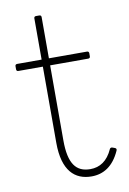

<svg xmlns="http://www.w3.org/2000/svg" viewBox="-79 -720 524 779"><g transform="rotate(-10 182.5 -330.0)"><path d="M235 10C284 10 325 -15 352 -75C355 -81 353 -85 348 -87L337 -91C333 -92 329 -91 327 -87C306 -40 274 -20 235 -20C176 -20 147 -58 147 -154V-463H304C309 -463 312 -466 312 -471V-484C312 -489 309 -492 304 -492H147V-662C147 -667 144 -670 139 -670H125C120 -670 117 -667 117 -662V-492H16C11 -492 8 -489 8 -484V-471C8 -466 11 -463 16 -463H117V-149C117 -34 166 10 235 10Z"/></g></svg>

Font: LINE Seed Sans TH Thin
Style: Regular
Weight: 250
Designer: Dalton Maag Ltd | Thai characters by Cadson Demak Co.,Ltd.
Foundry: Dalton Maag Ltd
Version: Version 1.003